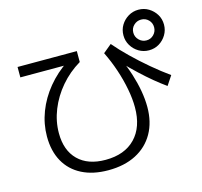

<svg xmlns="http://www.w3.org/2000/svg" viewBox="-125 -990 1251 1189"><g transform="rotate(-15 500.0 -396.0)"><path d="M426.7 60.7Q328.3 60.7 257.8 24.7Q187.2 -11.2 149.6 -78.4Q112 -145.7 112 -239.3Q112 -319.3 141.3 -396.2Q170.6 -473 225.6 -539.8Q280.6 -606.6 356.3 -656.6L368.9 -636H47.7V-702.7H427.7V-632.6Q355 -589.3 301.4 -526.5Q247.7 -463.6 218.2 -390Q188.7 -316.3 188.7 -240Q188.7 -129.4 251.2 -67.7Q313.7 -6 426.6 -6Q549.1 -6 617.2 -76.6Q685.3 -147.2 685.3 -273.3Q685.3 -328 673.4 -390.8Q661.6 -453.6 639.8 -519.1Q618 -584.6 587.6 -646.3L641.7 -691Q679.7 -646 731.7 -595.3Q783.7 -544.6 841.3 -496Q899 -447.3 954 -408L914.6 -348.6Q878.5 -374.3 839.4 -406.6Q800.3 -438.9 759 -477.6Q717.7 -516.2 674.7 -560.6L679.7 -580.6Q705.4 -526.2 723.2 -469.7Q741 -413.3 750.5 -359.1Q760 -304.9 760 -256Q760 -158.6 719.5 -87.5Q679 -16.3 604.5 22.2Q530 60.7 426.7 60.7ZM861.7 -591.6Q826.2 -591.6 796.6 -609.3Q767.1 -627 749.4 -656.5Q731.6 -686 731.6 -721.4Q731.6 -758 749.3 -787Q767 -816.1 796.5 -833.9Q826 -851.7 861.4 -851.7Q898 -851.7 927 -833.9Q956.1 -816.2 973.9 -787.3Q991.7 -758.3 991.7 -721.7Q991.7 -686.2 973.9 -656.6Q956.2 -627.1 927.3 -609.4Q898.3 -591.6 861.7 -591.6ZM861.9 -655Q890 -655 909.1 -674.8Q928.3 -694.7 928.3 -721.9Q928.3 -750 909.1 -769.1Q890 -788.3 861.9 -788.3Q834.7 -788.3 814.8 -769.1Q795 -750 795 -721.9Q795 -694.7 814.8 -674.8Q834.7 -655 861.9 -655Z"/></g></svg>

Font: M PLUS 1 Thin
Style: Regular
Weight: 100
Designer: Coji Morishita
Foundry: UNDERFOREST DESIGN
Version: Version 1.001